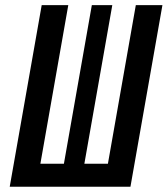

<svg xmlns="http://www.w3.org/2000/svg" viewBox="-20 -713 640 733"><path d="M376.5 0 498.5 -693.4H600.1L478 0ZM37.6 0 53.2 -87.9H475.6L460 0ZM17.1 0 139.2 -693.4H240.7L118.7 0ZM208.5 0 330.6 -693.4H408.7L286.6 0Z"/></svg>

Font: Cascadia Code PL
Style: Italic
Weight: 400
Italic angle: -10°
Monospace: yes
Designer: Aaron Bell
Foundry: Saja Typeworks
Version: Version 2404.023